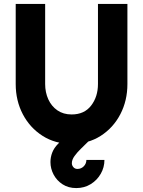

<svg xmlns="http://www.w3.org/2000/svg" viewBox="-20 -720 729 978"><path d="M345 13Q261 13 196.8 -28Q132.5 -69 96.2 -138.2Q60 -207.5 60 -292V-700H210V-292Q210 -249.5 226 -214.2Q242 -179 272.2 -158Q302.5 -137 345 -137Q409.5 -137 444.2 -182.2Q479 -227.5 479 -292V-700H629V-292Q629 -207.5 593 -138.2Q557 -69 493 -28Q429 13 345 13ZM368.5 238Q328.5 238 299 219Q269.5 200 253.2 169.5Q237 139 237 105.5Q237 80.5 246.2 56.8Q255.5 33 275.5 13L359.5 -71L430.5 0Q412.5 18 393 36.8Q373.5 55.5 359.8 74.5Q346 93.5 346 111.5Q346 122.5 353.8 131.5Q361.5 140.5 374.5 140.5Q393.5 140.5 406.8 127Q420 113.5 420 94.5H512Q512 132.5 493.2 165.2Q474.5 198 442 218Q409.5 238 368.5 238Z"/></svg>

Font: Urbanist Black
Style: Regular
Weight: 900
Designer: Corey Hu
Foundry: Corey Hu
Version: Version 1.330; ttfautohint (v1.8.4.7-5d5b)